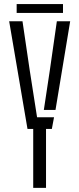

<svg xmlns="http://www.w3.org/2000/svg" viewBox="-20 -902 381 922"><path d="M139.5 0V-283H112L24 -800H88L122.5 -566L158 -339H239.5L229 -283H201V0ZM190.5 -374 219.5 -566 253 -800H317L246.5 -374ZM60 -882.5H282.5V-840H60Z"/></svg>

Font: Big Shoulders Stencil Text Light
Style: Regular
Weight: 300
Designer: Patric King
Foundry: XO Type Co
Version: Version 1.000